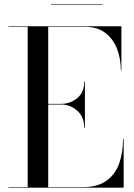

<svg xmlns="http://www.w3.org/2000/svg" viewBox="-20 -872 624 892"><path d="M217 -852.5H457V-850H217ZM371.5 -278Q371.5 -328.5 339 -357.5Q306.5 -386.5 264 -386.5H204V-2.5H364Q432.5 -2.5 473.8 -31.8Q515 -61 533.2 -111.2Q551.5 -161.5 551.5 -225H554.5V0H19V-2.5H108.5V-747.5H19V-750H544V-545H541.5Q541.5 -598.5 524 -644.5Q506.5 -690.5 469.5 -719Q432.5 -747.5 374 -747.5H204V-389.5H264Q306.5 -389.5 339 -416.2Q371.5 -443 371.5 -493H374.5V-278Z"/></svg>

Font: Bodoni* 72pt
Style: Regular
Weight: 400
Version: Version 2.3